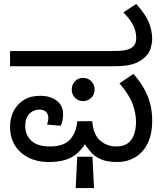

<svg xmlns="http://www.w3.org/2000/svg" viewBox="-20 -810 832 974"><path d="M226 12Q170 12 125.5 -10Q81 -32 56 -72Q31 -112 31 -167Q31 -211 49 -246.5Q67 -282 101 -303Q135 -324 183 -324Q236 -324 268 -299Q300 -274 300 -231Q300 -215 297 -199Q294 -183 287 -172L219 -178Q221 -186 223 -194.5Q225 -203 225 -210Q225 -232 213 -243Q201 -254 180 -254Q149 -254 128.5 -232.5Q108 -211 108 -170Q108 -125 139 -96Q170 -67 234 -67Q303 -67 335 -102Q367 -137 372 -195H448Q453 -128 487.5 -97.5Q522 -67 570 -67Q606 -67 628 -83Q650 -99 660 -127.5Q670 -156 670 -191Q670 -237 652 -284.5Q634 -332 586 -387L657 -435Q703 -384 727.5 -326.5Q752 -269 752 -198Q752 -126 727.5 -79.5Q703 -33 663 -10.5Q623 12 577 12Q526 12 494 -1Q462 -14 440 -39.5Q418 -65 396 -101L427 -105Q401 -57 371.5 -32Q342 -7 306.5 2.5Q271 12 226 12ZM364 144 372 -15H449L457 144ZM401 -297Q377 -297 360.5 -314Q344 -331 344 -355Q344 -381 360.5 -398Q377 -415 401 -415Q426 -415 443 -398Q460 -381 460 -355Q460 -331 443 -314Q426 -297 401 -297ZM31 -474V-551H541Q595 -551 617 -556Q639 -561 649 -569Q663 -579 667 -591.5Q671 -604 671 -618Q671 -651 655 -682.5Q639 -714 606 -747L671 -790Q718 -738 735 -696.5Q752 -655 752 -612Q752 -593 744.5 -565.5Q737 -538 711 -516Q686 -494 651.5 -484Q617 -474 559 -474Z"/></svg>

Font: hexkannada15
Style: Book
Weight: 400
Designer: Jelle Bosma - Monotype Design Team
Foundry: Monotype Imaging Inc.
Version: Version 2.003